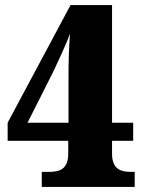

<svg xmlns="http://www.w3.org/2000/svg" viewBox="-20 -734 565 754"><path d="M144 0H509V-59H497C455 -59 420 -68 420 -131V-181H503V-252H420V-714H257L10 -252V-181H248V-131C248 -68 213 -59 171 -59H144ZM88 -252 191 -456C204 -485 241 -562 255 -602C250 -540 249 -484 249 -426V-252Z"/></svg>

Font: Noto Serif Tamil SemiCondensed Black
Style: Regular
Weight: 900
Width: 4
Designer: Indian Type Foundry, Tom Grace, and the Monotype Design Team
Foundry: Monotype Imaging Inc.
Version: Version 2.004